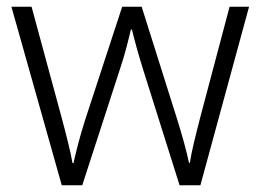

<svg xmlns="http://www.w3.org/2000/svg" viewBox="-20 -645 776 572"><path d="M406 -439 515 -93H577L722 -625H664L577 -297C562 -238 550 -192 546 -160H543C536 -194 523 -241 508 -289L402 -625H344L234 -289C217 -236 206 -191 199 -159H196C190 -194 179 -237 163 -297L74 -625H14L164 -93H225L337 -438C352 -482 362 -524 370 -557H373C381 -524 392 -484 406 -439Z"/></svg>

Font: Noto Sans Telugu UI Light
Style: Regular
Weight: 300
Designer: Jelle Bosma - Monotype Design Team
Foundry: Monotype Imaging Inc.
Version: Version 2.005